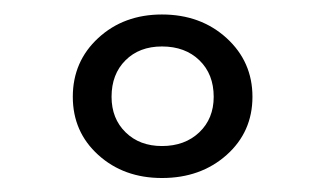

<svg xmlns="http://www.w3.org/2000/svg" viewBox="-20 -509 457 269"><path d="M206.9 -259.6Q153.4 -259.6 117.7 -291.9Q82 -324.2 82 -373.4Q82 -422.9 117.7 -455.8Q153.4 -488.7 206.9 -488.7Q261.2 -488.7 297.5 -455.6Q333.7 -422.5 333.7 -373.4Q333.7 -324.2 297.5 -291.9Q261.2 -259.6 206.9 -259.6ZM206.9 -304.4Q239 -304.4 259.2 -323.6Q279.4 -342.8 279.4 -373.4Q279.4 -405.1 259.4 -424.5Q239.4 -443.9 206.9 -443.9Q175.2 -443.9 155.8 -424.5Q136.3 -405.1 136.3 -373.4Q136.3 -342.8 156 -323.6Q175.6 -304.4 206.9 -304.4Z"/></svg>

Font: Jaldi
Style: Regular
Weight: 400
Designer: Pablo Cosgaya and Nicolas Silva
Foundry: Omnibus-Type
Version: Version 1.001;PS 001.001;hotconv 1.0.70;makeotf.lib2.5.58329